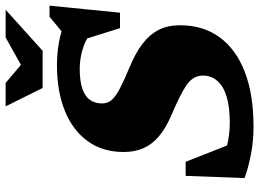

<svg xmlns="http://www.w3.org/2000/svg" viewBox="-141 -783 938 696"><g transform="rotate(-90 328.0 -435.0)"><path d="M564.5 -567Q541.5 -590 503.5 -602.5Q465.5 -615 428 -615Q382.5 -615 354.5 -605.5Q326.5 -596 313.8 -577.8Q301 -559.5 301 -533.5Q301 -514.5 313.2 -499.8Q325.5 -485 354.5 -469.8Q383.5 -454.5 434 -433.5Q484.5 -412.5 517.8 -387Q551 -361.5 567.8 -328.5Q584.5 -295.5 584.5 -251.5Q584.5 -167.5 540.8 -107.8Q497 -48 415 -16.5Q333 15 217.5 15Q164.5 15 115.8 5.5Q67 -4 30.5 -17.5L38.5 -231H89.5L174 -16L63 -110Q103.5 -92.5 145 -81.8Q186.5 -71 230.5 -71Q288.5 -71 326.5 -82.8Q364.5 -94.5 383.2 -116.5Q402 -138.5 402 -169Q402 -187 393.5 -201.2Q385 -215.5 367.5 -227.8Q350 -240 323.2 -253.2Q296.5 -266.5 260 -282Q211 -303 181.5 -328.2Q152 -353.5 138.5 -384.8Q125 -416 125 -455.5Q125 -531.5 163.8 -585.5Q202.5 -639.5 273.2 -668.5Q344 -697.5 439.5 -697.5Q483.5 -697.5 524.2 -690Q565 -682.5 594.5 -668.5L549.5 -670L615.5 -724.5H655.5L630 -469H574L519 -644ZM640.5 -883.5 492 -749.5H357L290.5 -883.5H375.5L454 -817H421L540 -883.5Z"/></g></svg>

Font: Newsreader ExtraBold
Style: Italic
Weight: 800
Italic angle: -17°
Designer: Hugues Gentile
Foundry: Production Type
Version: Version 1.003